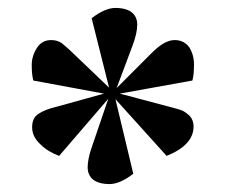

<svg xmlns="http://www.w3.org/2000/svg" viewBox="-20 -811 569 484"><path d="M465 -608C468 -619 469 -632 469 -649C469 -665 465 -679 457 -692C448 -704 436 -710 420 -710C403 -710 384 -699 363 -678C363 -678 274 -589 274 -589C274 -589 313 -693 313 -693C313 -693 313 -693 313 -693C322 -716 326 -735 326 -749C326 -762 321 -773 312 -780C303 -787 289 -791 271 -791C253 -791 233 -782 211 -765C211 -765 255 -590 255 -590C255 -590 164 -677 164 -677C164 -677 164 -677 164 -677C153 -688 143 -696 136 -702C129 -707 120 -710 109 -710C109 -710 109 -710 109 -710C93 -710 81 -703 73 -690C64 -676 60 -662 60 -647C60 -632 61 -619 64 -608C64 -608 242 -575 242 -575C242 -575 123 -542 123 -542C123 -542 123 -542 123 -542C102 -537 87 -531 77 -524C66 -517 61 -506 61 -490C61 -474 68 -460 82 -447C95 -434 111 -425 129 -418C129 -418 253 -562 253 -562C253 -562 210 -436 210 -436C210 -436 210 -436 210 -436C204 -418 201 -402 201 -389C201 -376 206 -365 215 -358C224 -351 238 -347 256 -347C274 -347 294 -356 316 -373C316 -373 271 -561 271 -561C271 -561 400 -418 400 -418C400 -418 400 -418 400 -418C445 -436 468 -461 468 -492C468 -492 468 -492 468 -492C468 -502 465 -511 459 -518C452 -525 446 -529 440 -532C433 -535 425 -537 414 -540C414 -540 282 -575 282 -575C282 -575 465 -608 465 -608C465 -608 465 -608 465 -608Z"/></svg>

Font: Abril Fatface Utterance
Style: Regular
Weight: 500
Designer: Veronika Burian, Jos Scaglione
Foundry: TypeTogether
Version: ""